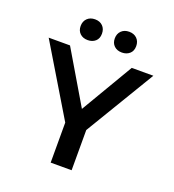

<svg xmlns="http://www.w3.org/2000/svg" viewBox="-132 -827 840 929"><g transform="rotate(20 287.5 -362.5)"><path d="M199.2 -618.2Q174.3 -618.2 159.2 -632.6Q144 -647 144 -670.9Q144 -695.3 159.2 -710.2Q174.3 -725.1 199.2 -725.1Q224.1 -725.1 239 -710.2Q253.9 -695.3 253.9 -670.9Q253.9 -645.5 238.3 -631.8Q222.7 -618.2 199.2 -618.2ZM375 -618.2Q350.1 -618.2 335 -632.6Q319.8 -647 319.8 -670.9Q319.8 -695.3 335 -710.2Q350.1 -725.1 375 -725.1Q399.9 -725.1 415 -710.2Q430.2 -695.3 430.2 -670.9Q430.2 -645.5 414.3 -631.8Q398.4 -618.2 375 -618.2ZM445.8 -564.9H557.1L341.8 -207V0H233.9V-206.1L18.1 -564.9H127.9L287.1 -295.9Z"/></g></svg>

Font: Neutral Grotesk
Style: Regular
Weight: 400
Designer: Nawras Khrais
Foundry: Nawras Khrais
Version: Version 1.000;PS 001.000;hotconv 1.0.88;makeotf.lib2.5.64775